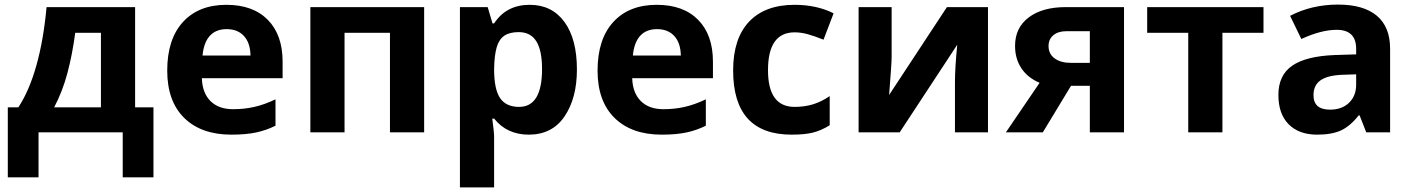

<svg xmlns="http://www.w3.org/2000/svg" viewBox="-20 -577 6155 837"><path d="M14 -109H60Q108 -182 139 -293Q170 -404 183 -546H569V-109H649V196H515V0H148V196H14ZM420 -109V-434H308Q295 -337 273.5 -257Q252 -177 216 -109Z M709 -269Q709 -406 777.5 -481Q846 -556 967 -556Q1083 -556 1147.5 -490.5Q1212 -425 1212 -308V-236H860Q862 -172 897.5 -136.5Q933 -101 996 -101Q1045 -101 1089 -111Q1133 -121 1181 -144V-29Q1141 -9 1096.5 0.5Q1052 10 989 10Q857 10 783 -63Q709 -136 709 -269ZM1072 -335Q1071 -390 1043.5 -420Q1016 -450 968 -450Q921 -450 894.5 -420.5Q868 -391 863 -335Z M1333 -546H1829V0H1680V-434H1482V0H1333Z M1985 -546H2106L2127 -475H2134Q2187 -556 2289 -556Q2386 -556 2440.5 -481.5Q2495 -407 2495 -274Q2495 -149 2441 -69.5Q2387 10 2285 10Q2190 10 2134 -60H2126Q2134 0 2134 19V240H1985ZM2343 -276Q2343 -357 2318 -397Q2293 -437 2241 -437Q2201 -437 2178 -421Q2155 -405 2145 -370Q2135 -335 2134 -275Q2134 -188 2160 -149.5Q2186 -111 2243 -111Q2343 -111 2343 -276Z M2585 -269Q2585 -406 2653.5 -481Q2722 -556 2843 -556Q2959 -556 3023.5 -490.5Q3088 -425 3088 -308V-236H2736Q2738 -172 2773.5 -136.5Q2809 -101 2872 -101Q2921 -101 2965 -111Q3009 -121 3057 -144V-29Q3017 -9 2972.5 0.5Q2928 10 2865 10Q2733 10 2659 -63Q2585 -136 2585 -269ZM2948 -335Q2947 -390 2919.5 -420Q2892 -450 2844 -450Q2797 -450 2770.5 -420.5Q2744 -391 2739 -335Z M3176 -270Q3176 -409 3245.5 -482.5Q3315 -556 3444 -556Q3540 -556 3614 -519L3570 -404Q3530 -420 3501 -428Q3472 -436 3444 -436Q3328 -436 3328 -271Q3328 -111 3444 -111Q3487 -111 3523.5 -122Q3560 -133 3597 -158V-31Q3560 -8 3524 1Q3488 10 3431 10Q3176 10 3176 -270Z M3723 -546H3867V-330Q3867 -301 3856 -163L4108 -546H4287V0H4143V-218Q4143 -281 4153 -382L3902 0H3723Z M4512 -216Q4460 -238 4432.5 -279.5Q4405 -321 4405 -377Q4405 -456 4464.5 -501Q4524 -546 4626 -546H4880V0H4731V-203H4649L4526 0H4365ZM4731 -303V-441H4629Q4593 -441 4572 -423.5Q4551 -406 4551 -376Q4551 -342 4577.5 -322.5Q4604 -303 4648 -303Z M5160 -434H4981V-546H5488V-434H5309V0H5160Z M5553 -163Q5553 -249 5613 -290.5Q5673 -332 5797 -337L5892 -340V-364Q5892 -447 5807 -447Q5740 -447 5653 -407L5604 -508Q5698 -557 5813 -557Q5924 -557 5982 -508.5Q6040 -460 6040 -364V0H5936L5907 -74H5903Q5866 -27 5826 -8.5Q5786 10 5722 10Q5643 10 5598 -35Q5553 -80 5553 -163ZM5892 -208V-253L5834 -251Q5769 -249 5737.5 -227.5Q5706 -206 5706 -162Q5706 -99 5778 -99Q5830 -99 5861 -129Q5892 -159 5892 -208Z"/></svg>

Font: OpenSansMMV
Style: Bold
Weight: 700
Foundry: Ascender Corporation
Version: Version 4.001